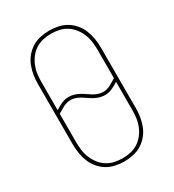

<svg xmlns="http://www.w3.org/2000/svg" viewBox="-182 -845 863 955"><g transform="rotate(-30 250.0 -367.5)"><path d="M250 8Q224 8 198.5 2.5Q173 -3 151 -16.5Q129 -30 112.5 -50Q96 -70 86.5 -94Q77 -118 73 -143.5Q69 -169 69 -195V-540Q69 -566 73 -591.5Q77 -617 86.5 -641Q96 -665 112.5 -685Q129 -705 151 -718.5Q173 -732 198.5 -737.5Q224 -743 250 -743Q276 -743 301.5 -737.5Q327 -732 349 -718.5Q371 -705 387.5 -685Q404 -665 413.5 -641Q423 -617 427 -591.5Q431 -566 431 -540V-195Q431 -169 427 -143.5Q423 -118 413.5 -94Q404 -70 387.5 -50Q371 -30 349 -16.5Q327 -3 301.5 2.5Q276 8 250 8ZM331 -344Q342 -344 353 -347Q364 -350 373.5 -355Q383 -360 392.5 -366Q402 -372 411 -377V-540Q411 -563 408 -586Q405 -609 396 -631Q387 -653 372.5 -671.5Q358 -690 338.5 -702.5Q319 -715 296 -720Q273 -725 250 -725Q227 -725 204 -720Q181 -715 161.5 -702.5Q142 -690 127.5 -671.5Q113 -653 104 -631Q95 -609 92 -586Q89 -563 89 -540V-379Q107 -391 127 -400Q147 -409 169 -409Q183 -409 197.5 -405Q212 -401 225 -394Q238 -387 250.5 -378.5Q263 -370 275.5 -362Q288 -354 302.5 -349Q317 -344 331 -344ZM250 -10Q273 -10 296 -15Q319 -20 338.5 -32.5Q358 -45 372.5 -63.5Q387 -82 396 -104Q405 -126 408 -149Q411 -172 411 -195V-356Q393 -344 373 -335Q353 -326 331 -326Q317 -326 302.5 -330Q288 -334 275 -341Q262 -348 249.5 -356.5Q237 -365 224.5 -373Q212 -381 197.5 -386Q183 -391 169 -391Q158 -391 147 -388Q136 -385 126.5 -380Q117 -375 107.5 -369Q98 -363 89 -358V-195Q89 -172 92 -149Q95 -126 104 -104Q113 -82 127.5 -63.5Q142 -45 161.5 -32.5Q181 -20 204 -15Q227 -10 250 -10Z"/></g></svg>

Font: Iosevka Curly Slab Thin
Style: Regular
Weight: 100
Monospace: yes
Designer: Belleve Invis
Foundry: Belleve Invis
Version: Version 22.1.2; ttfautohint (v1.8.4)